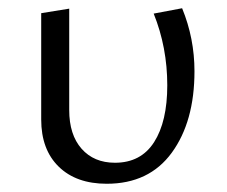

<svg xmlns="http://www.w3.org/2000/svg" viewBox="-20 -441 551 466"><path d="M80 -151V-409L148 -420V-174Q148 -114 178 -80Q208 -46 259 -46Q322 -46 354 -96Q386 -146 386 -234Q386 -326 353 -408L422 -421Q452 -348 452 -268Q452 -146 397 -70.5Q342 5 239 5Q165 5 122.5 -36.5Q80 -78 80 -151Z"/></svg>

Font: Ysabeau Infant
Style: Regular
Weight: 400
Designer: Christian Thalmann (Catharsis Fonts)
Version: Version 0.003